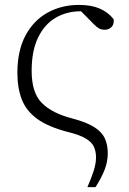

<svg xmlns="http://www.w3.org/2000/svg" viewBox="-20 -542 527 782"><path d="M335.9 220.2Q352.5 182.6 361.8 153.1Q371.1 123.5 371.1 99.1Q371.1 75.2 362.8 56.4Q354.5 37.6 329.8 22.5Q305.2 7.3 254.9 -4.9Q176.3 -25.4 131.8 -57.6Q87.4 -89.8 69.1 -136.2Q50.8 -182.6 50.8 -245.1Q50.8 -335.9 84 -397.7Q117.2 -459.5 174.1 -490.7Q231 -522 301.8 -522Q351.6 -522 385.7 -507.3Q419.9 -492.7 442.9 -463.9Q445.3 -442.9 434.1 -431.9Q422.9 -420.9 407.2 -420.9Q392.6 -420.9 382.8 -426.5Q373 -432.1 360.8 -444.8L310.1 -496.1H309.1Q251.5 -496.1 206.3 -469.5Q161.1 -442.9 135 -388.9Q108.9 -335 108.9 -252.9Q108.9 -164.6 150.4 -122.6Q191.9 -80.6 275.9 -59.1Q333 -43.9 364 -24.2Q395 -4.4 407 21.7Q418.9 47.9 418.9 82Q418.9 116.7 406 149.7Q393.1 182.6 369.1 220.2Z"/></svg>

Font: Source Han Serif TW ExtraLight
Style: Regular
Weight: 250
Designer: Ryoko NISHIZUKA Ë•øÂ°öÊ∂ºÂ≠ê (kana & ideographs); Frank Grie√ühammer (Latin, Greek & Cyrillic); Wenlong ZHANG Âº†ÊñáÈæô 
Foundry: Adobe
Version: Version 2.003;hotconv 1.1.1;makeotfexe 2.6.0